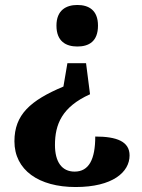

<svg xmlns="http://www.w3.org/2000/svg" viewBox="-20 -560 572 772"><path d="M291 -540C246 -540 207 -519 207 -457C207 -393 246 -373 291 -373C337 -373 374 -393 374 -457C374 -519 337 -540 291 -540ZM342 -181 326 -306H251L235 -212C102 -156 38 -99 38 8C38 124 136 192 284 192C433 192 501 132 501 65C501 9 450 -11 363 -11C363 80 338 130 280 130C228 130 201 90 201 23C201 -60 229 -130 342 -181Z"/></svg>

Font: Noto Serif Hentaigana Bold
Style: Regular
Weight: 700
Designer: Kazuhiro Yamada
Foundry: nipponia
Version: Version 1.000